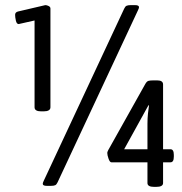

<svg xmlns="http://www.w3.org/2000/svg" viewBox="-20 -723 710 750"><path d="M141 -288Q115 -288 115 -304V-643L53 -629Q45 -629 42 -642.5Q39 -656 39 -665Q39 -675 50 -678L157 -703Q163 -703 170 -699.5Q177 -696 177 -690V-304Q177 -288 150 -288ZM163 3Q147 3 147 -5Q147 -9 151 -17L465 -689Q469 -698 474.5 -700.5Q480 -703 491 -703H507Q523 -703 523 -695Q523 -691 519 -683L205 -11Q201 -2 195.5 0.5Q190 3 179 3ZM582 7Q556 7 556 -8V-89H415Q409 -89 404 -103Q399 -117 399 -126Q399 -129 403 -137L547 -394Q553 -405 559.5 -407Q566 -409 580 -409H594Q617 -409 617 -393V-140H646Q659 -140 659 -118V-111Q659 -89 646 -89H617V-8Q617 7 590 7ZM562 -311 560 -312 465 -140H556V-240Q556 -260 558 -279.5Q560 -299 562 -311Z"/></svg>

Font: Asap Condensed Medium
Style: Regular
Weight: 500
Width: 3
Designer: Pablo Cosgaya
Foundry: Omnibus-Type
Version: Version 3.001; ttfautohint (v1.8.4.7-5d5b)